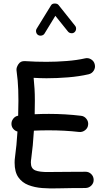

<svg xmlns="http://www.w3.org/2000/svg" viewBox="-20 -1038 596 1084"><path d="M44.9 -334Q43 -352.1 54 -366.9Q64.9 -381.8 82.5 -384.8Q84 -428.7 84 -468.8Q84 -503.4 83 -530.3Q82 -557.1 79.8 -583Q77.6 -608.9 73.2 -641.1Q71.3 -655.8 83.7 -675.3Q96.2 -694.8 121.6 -692.9Q151.9 -690.9 182.4 -689.9Q212.9 -689 242.7 -689Q298.8 -689 357.2 -693.6Q415.5 -698.2 460 -708.5Q478.5 -712.9 494.9 -702.6Q511.2 -692.4 515.1 -673.8Q519.5 -655.8 509.3 -639.4Q499 -623 480.5 -618.7Q427.2 -606.4 364.7 -601.3Q302.2 -596.2 242.7 -596.2Q224.6 -596.2 206.3 -596.9Q188 -597.7 169.9 -598.6Q173.3 -565.9 175 -536.4Q176.8 -506.8 176.8 -468.8Q176.8 -432.1 175.8 -393.1Q214.4 -395 256.3 -395Q302.7 -395 347.9 -392.3Q393.1 -389.6 437.5 -384.3Q456.1 -382.3 468 -366.9Q480 -351.6 477.5 -333Q475.6 -314.5 460.2 -302.7Q444.8 -291 426.3 -293Q344.7 -302.2 256.3 -302.2Q233.9 -302.2 212.9 -301.8Q191.9 -301.3 171.4 -300.3Q168.9 -257.8 165 -217Q161.1 -176.3 156.2 -141.1Q154.3 -131.3 154.3 -119.6Q154.3 -86.4 179 -76.2Q203.6 -65.9 255.1 -66.9Q306.6 -67.9 387.2 -67.9Q406.7 -67.9 425.3 -67.9Q443.8 -67.9 461.9 -68.4Q481 -68.8 494.6 -55.7Q508.3 -42.5 508.8 -23.4Q509.3 -4.4 495.8 9.3Q482.4 22.9 463.4 23.4Q444.8 23.9 425.8 23.9Q406.7 23.9 387.2 23.9Q349.6 23.9 305.7 25.4Q261.7 26.9 218.8 23.7Q175.8 20.5 140.4 6.8Q105 -6.8 83.7 -36.9Q62.5 -66.9 62.5 -119.6Q62.5 -127.4 63 -135.5Q63.5 -143.6 64.9 -152.3Q69.3 -183.6 72.8 -220Q76.2 -256.3 78.6 -295.4Q65.4 -298.8 55.9 -309.3Q46.4 -319.8 44.9 -334ZM195.3 -840.3Q186.5 -845.7 184.1 -856.4Q181.6 -867.2 187 -876L268.1 -1007.8Q273.9 -1018.1 289.1 -1018.1Q304.2 -1018.1 310.5 -1009.8L404.3 -892.1Q410.6 -884.3 409.4 -873.3Q408.2 -862.3 399.9 -855.5Q392.1 -849.1 381.1 -850.6Q370.1 -852.1 363.8 -859.9L292.5 -948.7L231.4 -848.6Q226.1 -839.8 215.1 -837.4Q204.1 -835 195.3 -840.3Z"/></svg>

Font: Mikhak-FD Medium
Style: Regular
Weight: 500
Designer: Amin Abedi
Version: Version 3.2